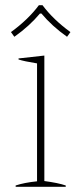

<svg xmlns="http://www.w3.org/2000/svg" viewBox="-20 -716 312 736"><path d="M22 -593Q88 -641 129 -696H143Q184 -641 250 -593L237 -575Q179 -616 139 -664H133Q93 -616 35 -575ZM40 -5Q73 -16 122 -21V-473Q72 -481 51 -488V-492L150 -503V-22Q203 -15 232 -5V0H40Z"/></svg>

Font: Trirong Thin
Style: Regular
Weight: 250
Designer: Katatrad Team
Foundry: CadsonDemak
Version: Version 1.001